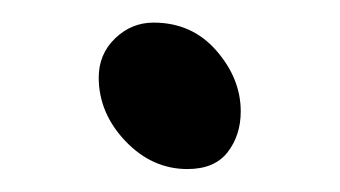

<svg xmlns="http://www.w3.org/2000/svg" viewBox="-20 -139 299 169"><path d="M145 9.8Q113.8 9.8 90.3 -14.9Q66.9 -39.6 66.9 -70.8Q66.9 -91.3 81.3 -105.2Q95.7 -119.1 115.2 -119.1Q148.9 -119.1 170.4 -94.5Q191.9 -69.8 191.9 -41Q191.9 -20 180.4 -5.1Q168.9 9.8 145 9.8Z"/></svg>

Font: Shantell Sans Irregular
Style: Regular
Weight: 300
Designer: Stephen Nixon, Anya Danilova, Shantell Martin
Foundry: Arrow Type
Version: Version 1.006;[9816181b4]